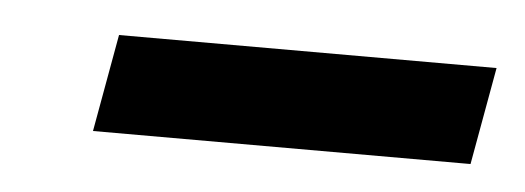

<svg xmlns="http://www.w3.org/2000/svg" viewBox="-24 -735 418 153"><g transform="rotate(5 184.5 -658.0)"><path d="M355 -619H53L67 -697H369Z"/></g></svg>

Font: Open Sauce Sans Black Italic
Style: Regular
Weight: 900
Italic angle: -10°
Designer: Alfredo Marco Pradil
Foundry: Creative Sauce Fz LLC
Version: Version 1.477